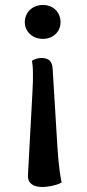

<svg xmlns="http://www.w3.org/2000/svg" viewBox="-20 -620 349 771"><path d="M210.4 -32.2Q214.4 28.8 219.2 63.7Q224.1 98.6 227.5 112.8Q220.2 117.2 210.7 120.4Q201.2 123.5 190.4 126Q179.7 128.4 169.4 129.6Q159.2 130.9 150.4 130.9Q137.7 130.9 126.7 128.4Q115.7 126 107.9 120.1Q100.1 114.3 95.7 105Q91.3 95.7 92.3 82L110.4 -252Q111.8 -275.4 112.1 -292.5Q112.3 -309.6 112.3 -323.2Q112.3 -343.8 111.1 -355.2Q109.9 -366.7 108.4 -376Q114.3 -380.4 125 -383.8Q135.7 -387.2 145.5 -387.2Q167.5 -387.2 178.7 -377.4Q189.9 -367.7 191.4 -344.2ZM152.3 -463.9Q136.2 -463.9 122.8 -469.2Q109.4 -474.6 99.9 -483.6Q90.3 -492.7 85 -504.9Q79.6 -517.1 79.6 -530.8Q79.6 -545.4 85 -558.1Q90.3 -570.8 99.9 -580.1Q109.4 -589.4 122.8 -594.7Q136.2 -600.1 152.3 -600.1Q168 -600.1 181.2 -594.7Q194.3 -589.4 203.6 -580.1Q212.9 -570.8 218 -558.1Q223.1 -545.4 223.1 -530.8Q223.1 -517.1 218 -504.9Q212.9 -492.7 203.6 -483.6Q194.3 -474.6 181.2 -469.2Q168 -463.9 152.3 -463.9Z"/></svg>

Font: Artifika
Style: Medium
Weight: 500
Designer: Yulya Zhdanova | Cyreal.org
Foundry: Yulya Zhdanova | Cyreal
Version: Version 1.000